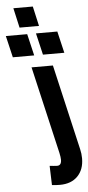

<svg xmlns="http://www.w3.org/2000/svg" viewBox="-196 -915 548 1200"><g transform="rotate(-5 78.0 -315.5)"><path d="M80 244 76 123Q86 124 100 125.5Q114 127 123 127Q150 127 150 91Q150 75 144 48L17 -500H151L275 36Q282 64 282 94Q282 164 241.5 205.5Q201 247 130 247Q105 247 80 244ZM-64 -878H58L86 -754H-36ZM-126 -709H8L40 -573H-94ZM63 -709H197L229 -573H95Z"/></g></svg>

Font: Cairo
Style: Bold Italic
Weight: 700
Italic angle: -13°
Designer: Mohamed Gaber, Accademia di Belle Arti di Urbino and others
Foundry: Kief Type Foundry, Accademia di Belle Arti di Urbino and others
Version: Version 3.011